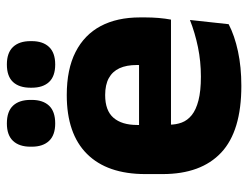

<svg xmlns="http://www.w3.org/2000/svg" viewBox="-103 -621 736 570"><g transform="rotate(-90 265.0 -336.0)"><path d="M295 12.5Q160.9 12.5 97.1 -47.2Q33.2 -107 33.2 -221.4V-272.5Q33.2 -385.7 93.1 -445.8Q152.9 -505.8 267.7 -505.8Q344.5 -505.8 395.6 -479.7Q446.8 -453.6 472.6 -405.1Q498.3 -356.5 498.3 -288.5V-272.1Q498.3 -253 496.7 -233.3Q495 -213.5 491.8 -196.4H354.1Q355.8 -225.6 356.4 -251.4Q357 -277.2 357 -297.9Q357 -328.3 347.5 -349.2Q337.9 -370 318.2 -380.9Q298.5 -391.8 267.7 -391.8Q221.7 -391.8 200.4 -367.1Q179 -342.4 179 -296.9V-252L179.9 -235.3V-200.5Q179.9 -181.3 186.2 -164.4Q192.5 -147.5 208.3 -134.7Q224.2 -121.9 251.9 -114.8Q279.7 -107.6 322.6 -107.6Q367.9 -107.6 410 -116.3Q452.1 -125 490.7 -140.1L478.2 -25.2Q444.2 -7.5 397.6 2.5Q351.1 12.5 295 12.5ZM461 -196.4H114.2V-291.2H461ZM183.5 -540.1Q148.9 -540.1 131.7 -558.4Q114.5 -576.7 114.5 -609.7V-613.5Q114.5 -646.9 131.7 -665.3Q148.9 -683.6 183.5 -683.6Q219.1 -683.6 236.3 -665.3Q253.4 -646.9 253.4 -613.5V-609.7Q253.4 -576.7 236.3 -558.4Q219.1 -540.1 183.5 -540.1ZM358.6 -540.1Q323.5 -540.1 306.5 -558.4Q289.6 -576.7 289.6 -609.7V-613.5Q289.6 -646.9 306.5 -665.3Q323.5 -683.6 358.6 -683.6Q393.3 -683.6 410.6 -665.3Q427.9 -646.9 427.9 -613.5V-609.7Q427.9 -576.7 410.6 -558.4Q393.3 -540.1 358.6 -540.1Z"/></g></svg>

Font: Anek Malayalam Medium
Style: Regular
Weight: 500
Designer: Maithili Shingre (Malayalam) & Yesha Goshar (Latin)
Foundry: Ek Type
Version: Version 1.003